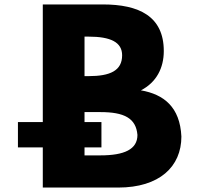

<svg xmlns="http://www.w3.org/2000/svg" viewBox="-20 -845 898 865"><path d="M360.8 -145V-181H437V-295H360.8V-340H432.2C539 -340 592.9 -313 599.2 -237C599.2 -172 539.9 -145 432.2 -145ZM360.8 -502V-680H379C478.2 -680 530.2 -655 530.2 -596C530.2 -527 477 -502 379 -502ZM172.8 -825V-295H60.8V-181H172.8V0H512.1C698.2 0 797.2 -94 797.2 -230C790.9 -363 717.9 -420 614.9 -438C684.9 -474 717.9 -539 717.9 -615C717.9 -772 605.9 -825 443.1 -825Z"/></svg>

Font: Hussar
Style: BdSuprExt
Weight: 700
Foundry: Cannot Into Space Fonts
Version: Version 2.00